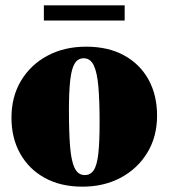

<svg xmlns="http://www.w3.org/2000/svg" viewBox="-20 -685 632 720"><path d="M298 -28.5Q319.5 -28.5 331.8 -47.2Q344 -66 348.8 -109.5Q353.5 -153 353.5 -225.5Q353.5 -305.5 349 -359Q344.5 -412.5 331.8 -439.5Q319 -466.5 294 -466.5Q272.5 -466.5 260.5 -447.5Q248.5 -428.5 243.5 -385.5Q238.5 -342.5 238.5 -269.5Q238.5 -189.5 242.8 -135.8Q247 -82 259.8 -55.2Q272.5 -28.5 298 -28.5ZM289 15Q207.5 15 148 -17.8Q88.5 -50.5 55.8 -108.8Q23 -167 23 -243.5Q23 -322.5 59 -382.5Q95 -442.5 158.2 -476.2Q221.5 -510 303 -510Q385.5 -510 445 -477.5Q504.5 -445 536.8 -386.8Q569 -328.5 569 -251.5Q569 -172.5 532.5 -112.5Q496 -52.5 433 -18.8Q370 15 289 15ZM144.5 -608V-665H447.5V-608Z"/></svg>

Font: Newsreader 60pt ExtraBold
Style: Regular
Weight: 800
Designer: Hugues Gentile
Foundry: Production Type
Version: Version 1.003